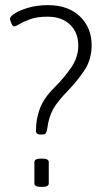

<svg xmlns="http://www.w3.org/2000/svg" viewBox="-20 -726 400 748"><path d="M137 -202Q120 -202 120 -217Q120 -262 135.5 -303.5Q151 -345 193 -386Q230 -423 257.5 -463Q285 -503 285 -548Q285 -599 253 -630Q221 -661 164 -661Q125 -661 98.5 -651.5Q72 -642 56.5 -632.5Q41 -623 35 -623Q30 -623 24.5 -634.5Q19 -646 19 -653Q19 -662 39 -674.5Q59 -687 92.5 -696.5Q126 -706 166 -706Q246 -706 291.5 -662Q337 -618 337 -550Q337 -494 308.5 -451.5Q280 -409 243 -371Q205 -332 187.5 -301.5Q170 -271 164 -225Q162 -212 158.5 -207Q155 -202 145 -202ZM138 2Q114 2 114 -12V-94Q114 -108 138 -108H146Q170 -108 170 -94V-12Q170 2 146 2Z"/></svg>

Font: Asap Condensed ExtraLight
Style: Regular
Weight: 200
Width: 3
Designer: Pablo Cosgaya
Foundry: Omnibus-Type
Version: Version 3.001; ttfautohint (v1.8.4.7-5d5b)